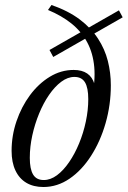

<svg xmlns="http://www.w3.org/2000/svg" viewBox="-20 -740 512 770"><path d="M363.5 -333 348 -346Q363 -415.5 358 -471.2Q353 -527 329.8 -570.2Q306.5 -613.5 266.8 -645.5Q227 -677.5 172.5 -700L186.5 -720Q254 -696.5 299.8 -662Q345.5 -627.5 373 -585.2Q400.5 -543 412.5 -495.5Q424.5 -448 424.5 -398Q424.5 -319.5 403.5 -246.2Q382.5 -173 345.2 -115Q308 -57 259 -23.5Q210 10 154 10Q114 10 85.5 -7Q57 -24 41.8 -56.5Q26.5 -89 26.5 -135Q26.5 -196 46.2 -254Q66 -312 100.2 -358.2Q134.5 -404.5 179.5 -432Q224.5 -459.5 275.5 -459.5Q309 -459.5 329.8 -445.2Q350.5 -431 358.8 -402.8Q367 -374.5 363.5 -333ZM155.5 -18Q182.5 -18 208.5 -37.2Q234.5 -56.5 257.2 -89.8Q280 -123 297.2 -164.8Q314.5 -206.5 324.2 -252.5Q334 -298.5 334 -342.5Q334 -388 320.8 -409.8Q307.5 -431.5 278.5 -431.5Q251.5 -431.5 225.5 -412Q199.5 -392.5 176.8 -359.5Q154 -326.5 136.8 -284.5Q119.5 -242.5 109.5 -196.8Q99.5 -151 99.5 -107Q99.5 -62 112.8 -40Q126 -18 155.5 -18ZM193.5 -511.5 178.5 -539.5 457 -698.5 472 -670.5Z"/></svg>

Font: Newsreader 36pt
Style: Italic
Weight: 400
Italic angle: -17°
Designer: Hugues Gentile
Foundry: Production Type
Version: Version 1.003